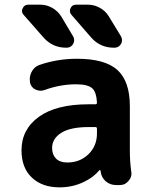

<svg xmlns="http://www.w3.org/2000/svg" viewBox="-20 -806 640 815"><path d="M201.2 -177.7Q201.2 -149.4 217.8 -132.8Q234.4 -116.2 265.6 -116.2Q319.3 -116.2 355.5 -151.4Q391.6 -186.5 391.6 -239.3V-259.8Q391.6 -266.6 384.8 -266.6H355.5Q279.3 -266.6 240.2 -242.2Q201.2 -217.8 201.2 -177.7ZM306.6 -556.6Q425.8 -556.6 478.5 -508.8Q531.2 -460.9 531.2 -355.5V-165Q531.2 -122.1 537.1 -77.1Q538.1 -73.2 538.1 -69.3Q538.1 -51.8 525.4 -38.1Q511.7 -20.5 489.3 -20.5H472.7Q447.3 -20.5 428.7 -36.6Q410.2 -52.7 407.2 -78.1Q407.2 -79.1 406.7 -81.1Q406.2 -83 404.8 -84Q403.3 -85 401.4 -83Q376 -52.7 336.9 -34.2Q289.1 -10.7 232.4 -10.7Q159.2 -10.7 115.2 -52.2Q71.3 -93.8 71.3 -168Q71.3 -256.8 145 -310.1Q218.8 -363.3 355.5 -363.3H384.8Q391.6 -363.3 391.6 -370.1Q389.6 -413.1 373 -429.7Q354.5 -448.2 303.7 -448.2Q235.4 -448.2 168.9 -423.8Q160.2 -420.9 152.3 -420.9Q141.6 -420.9 130.9 -425.8Q112.3 -434.6 107.4 -455.1Q106.4 -462.9 106.4 -469.7Q106.4 -485.4 114.3 -501Q125 -522.5 147.5 -530.3Q223.6 -556.6 306.6 -556.6ZM353.5 -786.1Q379.9 -786.1 403.8 -772.9Q427.7 -759.8 441.4 -737.3L493.2 -652.3Q498 -644.5 498 -635.7Q498 -627.9 494.1 -620.1Q484.4 -603.5 465.8 -603.5H462.9Q405.3 -603.5 367.2 -646.5L283.2 -743.2Q272.5 -755.9 279.3 -771Q286.1 -786.1 302.7 -786.1ZM151.4 -786.1Q177.7 -786.1 201.2 -772.9Q224.6 -759.8 239.3 -737.3L290 -652.3Q294.9 -644.5 294.9 -635.7Q294.9 -627.9 291 -620.1Q281.2 -603.5 262.7 -603.5H260.7Q203.1 -603.5 165 -646.5L80.1 -743.2Q73.2 -751 73.2 -759.8Q73.2 -764.6 76.2 -770.5Q83 -786.1 99.6 -786.1Z"/></svg>

Font: Gen Jyuu Gothic P Bold
Style: Bold
Weight: 700
Designer: [Source Han Sans]
Ryoko NISHIZUKA  (kana & ideographs); Paul D. Hunt (Latin, Greek & Cyrillic); Wenlong ZHANG  (bopomofo
Version: Version 1.002.20150607